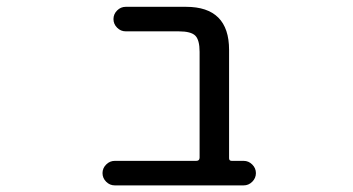

<svg xmlns="http://www.w3.org/2000/svg" viewBox="-20 -567 1040 566"><path d="M568.4 -414.1Q568.4 -449.2 555.7 -461.9Q543 -474.6 506.8 -474.6H350.6Q335.9 -474.6 325.2 -485.4Q314.5 -496.1 314.5 -510.7Q314.5 -525.4 325.2 -536.1Q335.9 -546.9 350.6 -546.9H528.3Q655.3 -546.9 655.3 -419.9V-100.6Q655.3 -92.8 663.1 -92.8H698.2Q712.9 -92.8 723.6 -82Q734.4 -71.3 734.4 -56.6Q734.4 -42 723.6 -31.2Q712.9 -20.5 698.2 -20.5H318.4Q303.7 -20.5 293 -31.2Q282.2 -42 282.2 -56.6Q282.2 -71.3 293 -82Q303.7 -92.8 318.4 -92.8H558.6Q568.4 -92.8 568.4 -102.5Z"/></svg>

Font: Rounded-X Mgen+ 1m regular
Style: Regular
Weight: 400
Designer: [Source Han Sans]
Ryoko NISHIZUKA  (kana & ideographs); Paul D. Hunt (Latin, Greek & Cyrillic); Wenlong ZHANG  (bopomofo
Version: Version 1.059.20150602